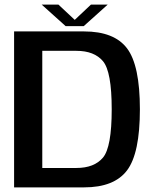

<svg xmlns="http://www.w3.org/2000/svg" viewBox="-20 -811 666 831"><path d="M41 0H343.5Q474.5 0 530 -73.8Q585.5 -147.5 585.5 -338Q585.5 -528 530 -601.5Q474.5 -675 343.5 -675H41ZM163 -84V-591H310.5Q388 -591 425.8 -546Q463.5 -501 463.5 -338Q463.5 -174 425.8 -129Q388 -84 310.5 -84ZM264 -698H342.5L446 -791H373.5L303.5 -725L233 -791H160.5Z"/></svg>

Font: Anybody UltraCondensed Thin Medium
Style: Regular
Weight: 500
Version: Version 1.111